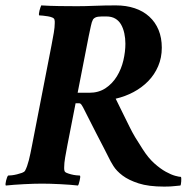

<svg xmlns="http://www.w3.org/2000/svg" viewBox="-31 -681 698 712"><path d="M219 -143 298 -547Q303 -569 306 -584.5Q309 -600 314 -609Q317 -613 321.5 -615.5Q326 -618 332.5 -619Q339 -620 347 -620Q355 -620 363 -620Q383 -620 396.5 -612Q410 -604 418 -590Q426 -576 430 -557.5Q434 -539 434 -519Q434 -489 426.5 -457Q419 -425 402.5 -398Q386 -371 360.5 -354Q335 -337 300 -337H242L233 -298H263Q268 -298 272.5 -290.5Q277 -283 277 -283Q283 -271 297 -243.5Q311 -216 326 -186.5Q341 -157 354.5 -131.5Q368 -106 372 -97Q378 -84 389.5 -65.5Q401 -47 423.5 -30Q446 -13 483 -1Q520 11 578 11Q592 11 599.5 10.5Q607 10 612 9.5Q617 9 622.5 8.5Q628 8 638 7Q640 5 641 -8Q642 -21 640 -25Q634 -25 619 -29Q604 -33 584 -44Q564 -55 541.5 -75Q519 -95 498 -128Q481 -154 470 -172.5Q459 -191 449.5 -210.5Q440 -230 428 -254Q416 -278 398 -315Q433 -323 464 -339.5Q495 -356 518.5 -380Q542 -404 555.5 -435.5Q569 -467 569 -504Q569 -541 557 -570Q545 -599 522.5 -619.5Q500 -640 468.5 -650.5Q437 -661 399 -661Q357 -661 320.5 -659.5Q284 -658 255 -658Q226 -658 189.5 -658.5Q153 -659 122 -661Q121 -659 119 -653.5Q117 -648 115.5 -642Q114 -636 113.5 -631Q113 -626 114 -624Q119 -624 128 -623Q137 -622 146.5 -620.5Q156 -619 163 -616Q170 -613 171 -608Q172 -605 172 -602Q172 -599 172 -595Q172 -580 168.5 -559.5Q165 -539 160 -513L88 -143Q82 -111 76 -87Q70 -63 62 -48Q59 -43 50.5 -40Q42 -37 32 -34.5Q22 -32 13 -31Q4 -30 -1 -30Q-3 -28 -5 -22.5Q-7 -17 -8.5 -11Q-10 -5 -10.5 0.5Q-11 6 -9 7Q19 4 57.5 2Q96 0 125 0Q154 0 193 2Q232 4 258 7Q260 5 261.5 -0.5Q263 -6 264.5 -12Q266 -18 266.5 -23.5Q267 -29 265 -30Q261 -30 251.5 -31Q242 -32 232.5 -34.5Q223 -37 216 -40Q209 -43 208 -48Q207 -51 207 -54Q207 -57 207 -61Q207 -76 210.5 -96.5Q214 -117 219 -143Z"/></svg>

Font: Vermiglione
Style: Italic
Weight: 400
Italic angle: -11°
Version: Version 1.105